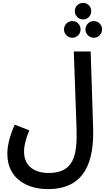

<svg xmlns="http://www.w3.org/2000/svg" viewBox="-20 -1081 728 1332"><path d="M557 -946C588 -946 613 -972 613 -1004C613 -1036 588 -1061 557 -1061C524 -1061 499 -1036 499 -1004C499 -972 524 -946 557 -946ZM482 -819C514 -819 539 -845 539 -877C539 -909 514 -935 482 -935C450 -935 424 -909 424 -877C424 -845 450 -819 482 -819ZM631 -819C663 -819 688 -845 688 -877C688 -909 663 -935 631 -935C599 -935 573 -909 573 -877C573 -845 599 -819 631 -819ZM31 -13C31 156 165 231 313 231C577 231 633 28 626 -195L609 -724H492L511 -193C518 5 488 119 317 119C216 119 147 69 147 -28C147 -72 158 -114 183 -177L82 -216C40 -122 31 -57 31 -13Z"/></svg>

Font: Noto Sans Arabic SemCond SemBd
Style: Regular
Weight: 600
Width: 4
Designer: Monotype Design Team, Nadine Chahine, Nizar Qandah and Khaled Hosny
Foundry: Monotype Imaging Inc.
Version: Version 2.012